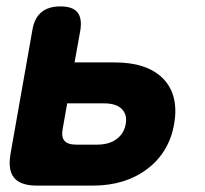

<svg xmlns="http://www.w3.org/2000/svg" viewBox="-20 -580 640 600"><path d="M95 0Q44 0 24 -24.5Q4 -49 13 -100L81 -485Q87 -523 109 -541.5Q131 -560 169 -560Q207 -560 222 -541.5Q237 -523 231 -485L213 -385H337Q441 -385 490.5 -333.5Q540 -282 524 -191Q508 -103 439.5 -51.5Q371 0 270 0ZM176 -178Q171 -152 181.5 -140Q192 -128 218 -128H283Q321 -128 344.5 -145.5Q368 -163 373 -193Q378 -222 360.5 -239.5Q343 -257 305 -257H190Z"/></svg>

Font: Maple Mono ExtraBold
Style: Italic
Weight: 800
Italic angle: -10°
Monospace: yes
Designer: subframe7536
Version: Version 7.200